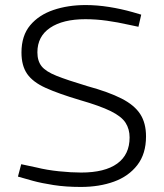

<svg xmlns="http://www.w3.org/2000/svg" viewBox="-20 -730 651 760"><path d="M300 10Q240 10 192 2.5Q144 -5 111 -14L51 -31L64 -80L125 -67Q165 -57 213.5 -52Q262 -47 301 -47Q395 -47 444 -82.5Q493 -118 493 -186Q493 -219 477 -244Q461 -269 418.5 -290Q376 -311 296 -334Q212 -359 161 -382Q110 -405 87.5 -437.5Q65 -470 65 -522Q65 -589 99.5 -630Q134 -671 191.5 -690.5Q249 -710 319 -710Q364 -710 411.5 -702.5Q459 -695 505 -682L539 -672L528 -624L490 -632Q446 -642 403 -648Q360 -654 318 -654Q229 -654 178.5 -620Q128 -586 128 -523Q128 -489 144.5 -468Q161 -447 203.5 -430Q246 -413 326 -389Q410 -366 461 -340Q512 -314 535 -278.5Q558 -243 558 -190Q558 -121 523.5 -76.5Q489 -32 431 -11Q373 10 300 10Z"/></svg>

Font: REM Medium ExtraLight
Style: Regular
Weight: 250
Version: Version 1.005;gftools[0.9.28]